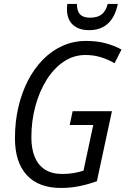

<svg xmlns="http://www.w3.org/2000/svg" viewBox="-20 -929 627 959"><path d="M283.7 9.8Q172.9 9.8 113.8 -54.4Q54.7 -118.7 54.7 -238.3Q54.7 -319.8 71.5 -392.8Q88.4 -465.8 119.6 -526.4Q150.9 -586.9 194.8 -631.6Q238.8 -676.3 293.2 -700.4Q347.7 -724.6 410.2 -724.6Q464.4 -724.6 507.6 -712.9Q550.8 -701.2 586.9 -681.6L552.2 -613.3Q519.5 -632.3 483.6 -643.3Q447.8 -654.3 406.7 -654.3Q347.2 -654.3 297.9 -620.8Q248.5 -587.4 212.4 -529.5Q176.3 -471.7 156.5 -397.9Q136.7 -324.2 136.7 -243.2Q136.7 -185.1 153.8 -144.3Q170.9 -103.5 205.1 -81.8Q239.3 -60.1 291 -60.1Q321.8 -60.1 348.6 -64.7Q375.5 -69.3 397 -76.7L445.8 -304.7H328.1L342.8 -373.5H539.1L463.9 -23.9Q422.4 -8.8 377.7 0.5Q333 9.8 283.7 9.8ZM424.8 -778.3Q389.6 -778.3 365 -790.8Q340.3 -803.2 327.4 -826.4Q314.5 -849.6 314.5 -881.8Q314.5 -889.2 314.9 -896Q315.4 -902.8 316.4 -909.2H364.3Q364.3 -886.7 370.6 -871.6Q377 -856.4 391.6 -848.6Q406.2 -840.8 430.7 -840.8Q468.3 -840.8 488.8 -857.9Q509.3 -875 518.1 -909.2H568.4Q554.7 -843.3 518.6 -810.8Q482.4 -778.3 424.8 -778.3Z"/></svg>

Font: Open Sans SemiCondensed
Style: Italic
Weight: 400
Width: 4
Italic angle: -12°
Designer: Monotype Design Team
Foundry: Monotype Imaging Inc.
Version: Version 3.000